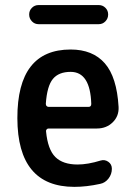

<svg xmlns="http://www.w3.org/2000/svg" viewBox="-20 -725 540 755"><path d="M257.8 -442.4Q210.9 -442.4 188 -414.6Q165 -386.7 160.2 -317.4Q160.2 -305.7 170.9 -304.7H328.1Q338.9 -304.7 338.9 -316.4Q335 -442.4 257.8 -442.4ZM272.5 9.8Q48.8 9.8 48.3 -260.3Q47.9 -530.3 257.8 -530.3Q344.7 -530.3 392.1 -476.1Q439.5 -421.9 446.3 -304.7Q448.2 -268.6 423.3 -244.1Q398.4 -219.7 361.3 -219.7H170.9Q166 -219.7 163.1 -215.8Q160.2 -211.9 161.1 -208Q168 -136.7 197.8 -107.4Q227.5 -78.1 285.2 -78.1Q325.2 -78.1 376 -93.8Q391.6 -98.6 405.8 -88.9Q419.9 -79.1 419.9 -61.5Q419.9 -40 406.7 -22.9Q393.6 -5.9 374 -2Q320.3 9.8 272.5 9.8ZM368.2 -705.1Q383.8 -705.1 394.5 -694.3Q405.3 -683.6 405.3 -668Q405.3 -652.3 394.5 -641.1Q383.8 -629.9 368.2 -629.9H131.8Q116.2 -629.9 105.5 -641.1Q94.7 -652.3 94.7 -668Q94.7 -683.6 105.5 -694.3Q116.2 -705.1 131.8 -705.1Z"/></svg>

Font: Rounded-X Mgen+ 2m medium
Style: Regular
Weight: 500
Designer: [Source Han Sans]
Ryoko NISHIZUKA  (kana & ideographs); Paul D. Hunt (Latin, Greek & Cyrillic); Wenlong ZHANG  (bopomofo
Version: Version 1.059.20150602